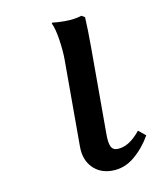

<svg xmlns="http://www.w3.org/2000/svg" viewBox="-60 -485 452 545"><g transform="rotate(-10 166.5 -212.0)"><path d="M210.9 -436 220.2 -430.2Q222.2 -392.1 222.2 -342.8V-90.8Q222.2 -67.9 227.3 -56.9Q232.4 -45.9 245.1 -45.9Q279.3 -45.9 312 -86.9L333 -69.8Q314 -36.1 285.2 -12Q256.3 12.2 220.2 12.2Q185.5 12.2 163.8 -10.5Q142.1 -33.2 142.1 -70.8V-321.8Q142.1 -346.2 137.2 -379.2Q132.3 -412.1 124 -429.2L126 -431.2Q137.7 -429.2 163.1 -429.2Q189.5 -429.2 210.9 -436Z"/></g></svg>

Font: Linear Smooth
Style: Regular
Weight: 400
Designer: Philipp H. Poll, Flanker
Foundry: Philipp H. Poll, reworked by Flanker
Version: Version 1.061 | FøM Fix